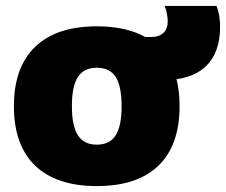

<svg xmlns="http://www.w3.org/2000/svg" viewBox="-20 -619 764 649"><path d="M307 10Q171 10 99 -59Q27 -128 27 -260Q27 -392 99 -461Q171 -530 307 -530Q444 -530 515.5 -461Q587 -392 587 -260Q587 -128 515.5 -59Q444 10 307 10ZM307 -130Q351 -130 371 -161.5Q391 -193 391 -260Q391 -328 371 -359Q351 -390 307 -390Q264 -390 243.5 -359Q223 -328 223 -260Q223 -193 243.5 -161.5Q264 -130 307 -130ZM459 -349 462 -494H492Q518 -494 532.5 -508Q547 -522 547 -547Q547 -557 544 -573Q541 -589 537 -599H712Q718 -584 721 -565.5Q724 -547 724 -529Q724 -441 676 -395Q628 -349 537 -349Z"/></svg>

Font: M PLUS 1 Black
Style: Regular
Weight: 900
Designer: Coji Morishita
Foundry: UNDERFOREST DESIGN
Version: Version 1.001